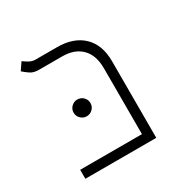

<svg xmlns="http://www.w3.org/2000/svg" viewBox="-141 -745 868 878"><g transform="rotate(-30 293.0 -306.0)"><path d="M65.9 0V-47.4H392.1V-395Q392.1 -463.9 355.7 -500.7Q319.3 -537.6 254.4 -537.6H131.3Q103 -537.6 85.7 -549.8Q68.4 -562 55.7 -573.2L82 -611.8Q93.3 -603.5 108.4 -594.7Q123.5 -585.9 141.6 -585.9H254.4Q341.8 -585.9 391.1 -538.6Q440.4 -491.2 440.4 -404.8V0ZM214.8 -244.1Q196.8 -244.1 183.6 -257.1Q170.4 -270 170.4 -288.1Q170.4 -306.6 183.6 -319.6Q196.8 -332.5 214.8 -332.5Q233.4 -332.5 246.3 -319.6Q259.3 -306.6 259.3 -288.1Q259.3 -270 246.3 -257.1Q233.4 -244.1 214.8 -244.1Z"/></g></svg>

Font: Cascadia Mono NF ExtraLight
Style: Regular
Weight: 200
Monospace: yes
Designer: Aaron Bell
Foundry: Saja Typeworks
Version: Version 2404.023; ttfautohint (v1.8.4)